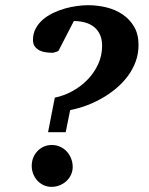

<svg xmlns="http://www.w3.org/2000/svg" viewBox="-20 -707 575 739"><path d="M259.8 -64.9Q259.8 -48.3 253.2 -34.2Q246.6 -20 235.4 -9.8Q224.1 0.5 209.5 6.3Q194.8 12.2 178.2 12.2Q161.6 12.2 147.7 5.6Q133.8 -1 123.5 -12.2Q113.3 -23.4 107.7 -38.1Q102.1 -52.7 102.1 -68.8Q102.1 -85.4 107.9 -99.9Q113.8 -114.3 124 -125.2Q134.3 -136.2 148.4 -142.6Q162.6 -148.9 179.2 -148.9Q196.8 -148.9 211.7 -142.1Q226.6 -135.3 237.1 -123.8Q247.6 -112.3 253.7 -96.9Q259.8 -81.5 259.8 -64.9ZM513.2 -534.2Q513.2 -500 502.2 -470Q491.2 -439.9 471.9 -414.1Q452.6 -388.2 427 -366.7Q401.4 -345.2 372.1 -328.6Q342.8 -312 311.5 -300.5Q280.3 -289.1 250 -283.2L232.9 -198.2H165L190.9 -331.1Q226.1 -338.4 259 -356.4Q292 -374.5 317.4 -400.9Q342.8 -427.2 357.9 -460.2Q373 -493.2 373 -530.8Q373 -556.2 364.5 -574.2Q356 -592.3 341.3 -603.8Q326.7 -615.2 306.9 -620.6Q287.1 -626 264.2 -626L205.1 -511.2Q204.1 -510.3 200.7 -509Q197.3 -507.8 193.6 -506.6Q189.9 -505.4 186.8 -504.6Q183.6 -503.9 183.1 -503.9Q170.4 -503.9 157 -505.6Q143.6 -507.3 132.6 -512.7Q121.6 -518.1 114.3 -527.8Q106.9 -537.6 106.9 -553.2Q106.9 -577.6 117.2 -596.9Q127.4 -616.2 144.5 -631.1Q161.6 -646 183.8 -656.7Q206.1 -667.5 229.5 -674.1Q252.9 -680.7 276.1 -683.8Q299.3 -687 318.8 -687Q355 -687 389.9 -678.5Q424.8 -669.9 452.1 -651.4Q479.5 -632.8 496.3 -604Q513.2 -575.2 513.2 -534.2Z"/></svg>

Font: Charis SIL CyrE
Style: Bold Italic
Weight: 700
Italic angle: -11°
Foundry: SIL International
Version: Version 5.000